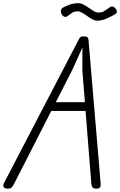

<svg xmlns="http://www.w3.org/2000/svg" viewBox="-45 -1154 736 1177"><path d="M0 2.5Q-9.5 2.5 -16.5 -1.5Q-23.5 -5.5 -24.8 -13.8Q-26 -22 -19.5 -34L431 -899Q439.5 -915.5 444.2 -923.2Q449 -931 468.5 -931Q484.5 -931 490.8 -925.5Q497 -920 497.5 -910L572 -28Q573.5 -13.5 568 -5.5Q562.5 2.5 546 2.5Q526.5 2.5 521.2 -6.8Q516 -16 515 -27L479.5 -474H269.5L43 -30.5Q33 -10.5 26 -4Q19 2.5 0 2.5ZM297 -527.5H475.5L460 -719.5V-863L400 -729ZM548.5 -1027.5Q535.5 -1027.5 520.2 -1036Q505 -1044.5 489.2 -1056Q473.5 -1067.5 458.2 -1076Q443 -1084.5 429.5 -1084.5Q410.5 -1084.5 397.2 -1075.8Q384 -1067 368 -1054.5Q361 -1049.5 354 -1050.5Q347 -1051.5 341 -1056.8Q335 -1062 331.5 -1069.8Q328 -1077.5 328 -1085.5Q328 -1094 333.2 -1100.8Q338.5 -1107.5 357 -1115.5Q374.5 -1124 393.8 -1129.2Q413 -1134.5 436.5 -1134.5Q451 -1134.5 467.2 -1125.8Q483.5 -1117 499.5 -1105.8Q515.5 -1094.5 530.2 -1085.8Q545 -1077 557 -1077Q582 -1077 596 -1087.2Q610 -1097.5 629 -1110Q639.5 -1117 649.2 -1112.8Q659 -1108.5 665.2 -1099.8Q671.5 -1091 671.5 -1084Q671.5 -1075 664 -1069.5Q656.5 -1064 638.5 -1054.5Q620 -1045.5 599 -1036.5Q578 -1027.5 548.5 -1027.5Z"/></svg>

Font: Edu AU VIC WA NT Hand
Style: Regular
Weight: 400
Designer: Tina and Corey Anderson, Eben Sorkin, Mirko Velimirovic
Foundry: Google for Education
Version: Version 1.001